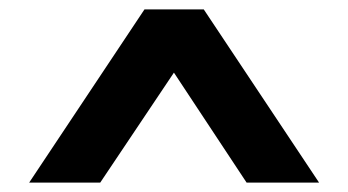

<svg xmlns="http://www.w3.org/2000/svg" viewBox="-20 -751 740 408"><path d="M42 -363 287 -731H413L658 -363H504L315 -649L386 -651L193 -363Z"/></svg>

Font: Lexend Exa SemiBold
Style: Regular
Weight: 600
Designer: Bonnie Shaver-Troup, Thomas Jockin
Foundry: Lexend
Version: Version 1.007